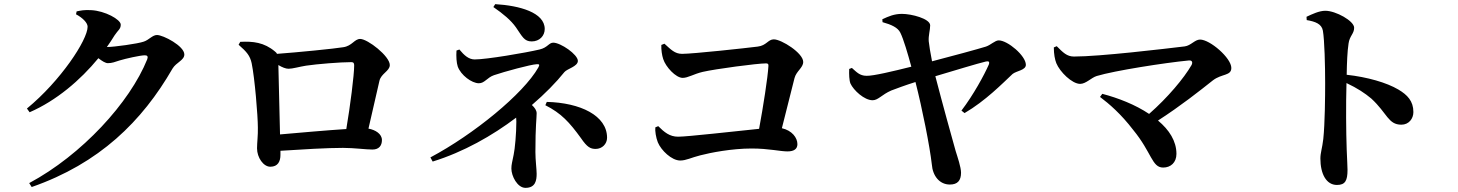

<svg xmlns="http://www.w3.org/2000/svg" viewBox="-20 -842 7040 927"><path d="M121 42 133 61C460 -53 666 -256 813 -511C831 -541 870 -551 870 -579C870 -620 768 -673 738 -673C716 -673 699 -649 674 -641C646 -631 531 -615 496 -615C509 -634 522 -652 533 -671C550 -697 563 -701 563 -723C563 -748 486 -790 420 -793C387 -795 369 -791 350 -787L347 -773C379 -756 403 -732 403 -713C403 -649 272 -451 110 -318L123 -300C252 -356 368 -455 455 -561C473 -547 489 -537 501 -537C520 -537 536 -543 557 -550C586 -559 658 -575 679 -575C691 -575 696 -570 691 -556C607 -347 375 -94 121 42Z M1140 -640 1132 -626C1172 -591 1187 -573 1195 -537C1210 -465 1225 -283 1225 -226C1226 -190 1221 -152 1221 -126C1221 -81 1252 -37 1285 -37C1322 -37 1334 -63 1334 -94V-114C1442 -121 1559 -128 1636 -128C1691 -128 1745 -120 1778 -120C1810 -120 1824 -139 1824 -166C1824 -195 1793 -215 1759 -221L1812 -452C1820 -487 1862 -499 1862 -528C1862 -571 1755 -654 1719 -654C1691 -654 1680 -620 1637 -614C1596 -607 1414 -589 1317 -582C1316 -586 1313 -589 1308 -593C1255 -638 1201 -643 1140 -640ZM1324 -528C1342 -517 1360 -510 1373 -510C1393 -510 1426 -520 1458 -525C1512 -533 1624 -542 1676 -542C1687 -542 1690 -537 1690 -526C1690 -480 1671 -331 1652 -219C1557 -213 1424 -201 1332 -193Z M2371 -822 2362 -808C2410 -775 2447 -744 2471 -710C2502 -665 2511 -642 2547 -642C2585 -642 2610 -669 2610 -702C2610 -782 2488 -815 2371 -822ZM2620 -350 2613 -334C2690 -295 2729 -252 2785 -175C2815 -131 2831 -123 2856 -123C2887 -123 2911 -147 2911 -177C2911 -284 2782 -346 2620 -350ZM2473 -255C2473 -198 2466 -122 2460 -95C2453 -59 2449 -48 2449 -28C2449 8 2478 65 2517 65C2566 65 2571 28 2571 -3C2571 -24 2565 -70 2565 -108C2565 -234 2571 -271 2571 -295C2571 -309 2562 -322 2548 -335C2611 -389 2665 -444 2705 -494C2718 -510 2770 -521 2770 -548C2770 -579 2687 -636 2651 -636C2630 -636 2624 -612 2585 -603C2517 -587 2329 -555 2272 -555C2243 -555 2221 -575 2198 -603L2184 -598C2182 -569 2184 -539 2190 -521C2205 -479 2258 -440 2292 -440C2320 -440 2331 -467 2365 -479C2415 -496 2543 -531 2572 -532C2585 -533 2586 -529 2579 -516C2507 -389 2267 -193 2058 -82L2069 -62C2218 -108 2357 -187 2472 -274Z M3144 -227C3142 -210 3147 -178 3156 -155C3172 -116 3223 -67 3264 -67C3293 -67 3317 -81 3361 -92C3411 -105 3513 -125 3609 -125C3692 -125 3746 -111 3782 -111C3814 -111 3830 -123 3830 -146C3830 -177 3804 -212 3755 -223L3816 -465C3825 -499 3858 -515 3858 -543C3858 -586 3753 -652 3716 -652C3688 -652 3681 -622 3638 -617C3583 -610 3326 -582 3273 -582C3238 -582 3219 -603 3188 -631L3173 -625C3172 -602 3176 -575 3182 -557C3194 -519 3243 -466 3276 -466C3302 -466 3330 -485 3373 -495C3434 -509 3635 -536 3679 -536C3688 -536 3691 -532 3690 -523C3687 -468 3665 -328 3645 -220C3526 -208 3300 -182 3254 -182C3213 -182 3187 -204 3158 -233Z M4093 -514 4080 -509C4079 -483 4080 -454 4086 -439C4101 -406 4153 -358 4193 -358C4220 -358 4237 -385 4283 -405C4304 -413 4352 -431 4400 -446C4433 -317 4469 -136 4479 -48C4483 7 4516 49 4566 49C4603 49 4620 30 4620 -8C4620 -35 4603 -84 4594 -113C4574 -184 4531 -339 4496 -474C4590 -502 4698 -535 4740 -545C4754 -548 4759 -544 4754 -530C4732 -480 4680 -384 4622 -308L4637 -296C4738 -355 4820 -439 4869 -485C4888 -500 4933 -503 4933 -529C4933 -573 4845 -647 4802 -647C4784 -647 4764 -625 4740 -617C4705 -606 4573 -570 4480 -546C4472 -585 4466 -625 4464 -643C4462 -671 4471 -696 4471 -720C4470 -752 4381 -775 4335 -775C4297 -775 4270 -763 4240 -749L4241 -735C4284 -723 4315 -709 4327 -684C4342 -654 4363 -583 4380 -520C4292 -498 4196 -475 4164 -476C4130 -476 4115 -495 4093 -514Z M5302 -389 5291 -374C5335 -341 5392 -292 5451 -215C5542 -104 5541 -33 5596 -33C5632 -33 5660 -57 5660 -99C5660 -161 5625 -215 5571 -260C5681 -331 5773 -404 5836 -454C5879 -487 5925 -475 5925 -514C5925 -562 5822 -651 5774 -651C5749 -651 5730 -622 5700 -618C5600 -606 5290 -569 5165 -569C5131 -569 5112 -589 5082 -619L5068 -613C5068 -581 5073 -555 5080 -537C5097 -495 5156 -437 5195 -437C5223 -437 5249 -467 5275 -475C5361 -501 5605 -539 5719 -550C5735 -552 5740 -542 5733 -528C5696 -464 5618 -371 5528 -292C5461 -337 5378 -369 5302 -389Z M6288 -761 6289 -745C6330 -738 6361 -727 6367 -694C6375 -649 6378 -523 6378 -440C6378 -380 6377 -246 6369 -171C6364 -127 6355 -104 6355 -77C6355 -3 6383 51 6435 51C6475 51 6486 30 6486 -22C6486 -36 6484 -70 6482 -121C6479 -207 6478 -335 6481 -441C6534 -416 6570 -392 6601 -366C6678 -295 6682 -240 6746 -240C6782 -240 6804 -269 6804 -301C6804 -354 6775 -384 6731 -410C6675 -443 6582 -470 6482 -481C6483 -539 6485 -593 6491 -632C6496 -669 6518 -679 6518 -708C6518 -741 6429 -790 6379 -790C6349 -790 6316 -774 6288 -761Z"/></svg>

Font: Noto Serif KR
Style: Bold
Weight: 700
Designer: Ryoko NISHIZUKA 西塚涼子 (kana & ideographs); Frank Grießhammer (Latin, Greek & Cyrillic); Wenlong ZHANG 张文龙 (bopomofo); San
Foundry: Adobe
Version: Version 2.001;hotconv 1.1.0;makeotfexe 2.6.0